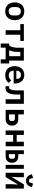

<svg xmlns="http://www.w3.org/2000/svg" viewBox="2221 -3039 958 5440"><g transform="rotate(90 2700.0 -319.0)"><path d="M300 12Q241 12 194.5 -7Q148 -26 115.5 -61Q83 -96 65.5 -146Q48 -196 48 -258Q48 -320 65.5 -370Q83 -420 115.5 -455Q148 -490 194.5 -509Q241 -528 300 -528Q358 -528 405 -509Q452 -490 484.5 -455Q517 -420 534.5 -370Q552 -320 552 -258Q552 -196 534.5 -146Q517 -96 484.5 -61Q452 -26 405 -7Q358 12 300 12ZM300 -86Q355 -86 387 -119.5Q419 -153 419 -218V-298Q419 -363 387 -396.5Q355 -430 300 -430Q245 -430 213 -396.5Q181 -363 181 -298V-218Q181 -153 213 -119.5Q245 -86 300 -86Z M836 -415H661V-516H1139V-415H964V0H836Z M1214 -101H1273Q1300 -144 1316.5 -207Q1333 -270 1333 -356V-516H1697V-101H1778V140H1662V0H1330V140H1214ZM1572 -101V-415H1450V-352Q1450 -269 1437.5 -207Q1425 -145 1402 -101Z M2112 12Q2050 12 2002 -7Q1954 -26 1921.5 -61Q1889 -96 1872 -145.5Q1855 -195 1855 -257Q1855 -320 1872.5 -370Q1890 -420 1922 -455Q1954 -490 1999.5 -509Q2045 -528 2102 -528Q2158 -528 2203 -509.5Q2248 -491 2279.5 -457Q2311 -423 2328 -375Q2345 -327 2345 -269V-227H1983V-214Q1983 -158 2018 -123.5Q2053 -89 2116 -89Q2164 -89 2198.5 -108.5Q2233 -128 2256 -160L2329 -87Q2301 -46 2247.5 -17Q2194 12 2112 12ZM2103 -434Q2049 -434 2016 -400Q1983 -366 1983 -310V-303H2217V-312Q2217 -368 2186.5 -401Q2156 -434 2103 -434Z M2423 -101H2491Q2503 -116 2512.5 -137Q2522 -158 2528.5 -187Q2535 -216 2538.5 -255Q2542 -294 2542 -345V-516H2921V0H2793V-415H2659V-342Q2659 -273 2653.5 -223Q2648 -173 2638.5 -137.5Q2629 -102 2616.5 -79.5Q2604 -57 2590 -42Q2565 -16 2533 -6Q2501 4 2461 4H2423Z M3093 -516H3221V-358H3359Q3399 -358 3432 -346Q3465 -334 3489 -311.5Q3513 -289 3526 -255.5Q3539 -222 3539 -179Q3539 -136 3526 -102.5Q3513 -69 3489 -46.5Q3465 -24 3432 -12Q3399 0 3359 0H3093ZM3336 -96Q3370 -96 3389.5 -114Q3409 -132 3409 -164V-194Q3409 -226 3389.5 -244Q3370 -262 3336 -262H3221V-96Z M3676 -516H3804V-313H3996V-516H4124V0H3996V-212H3804V0H3676Z M4237 -516H4348V-358H4412Q4452 -358 4485 -346Q4518 -334 4542 -311.5Q4566 -289 4579 -255.5Q4592 -222 4592 -179Q4592 -136 4579 -102.5Q4566 -69 4542 -46.5Q4518 -24 4485 -12Q4452 0 4412 0H4237ZM4408 -91Q4441 -91 4460 -108.5Q4479 -126 4479 -164V-194Q4479 -232 4460 -249.5Q4441 -267 4408 -267H4348V-91ZM4651 -516H4762V0H4651Z M4876 -516H5001V-321L4990 -175H4996L5204 -516H5324V0H5199V-195L5210 -341H5204L4996 0H4876ZM5100 -577Q4982 -577 4938 -685L4915 -741L5018 -778L5052 -671Q5060 -668 5073.5 -666Q5087 -664 5100 -664Q5113 -664 5126.5 -666Q5140 -668 5148 -671L5182 -778L5285 -741L5262 -685Q5218 -577 5100 -577Z"/></g></svg>

Font: IBM Plex Mono SemiBold
Style: Regular
Weight: 600
Monospace: yes
Designer: Mike Abbink, Paul van der Laan, Pieter van Rosmalen
Foundry: Bold Monday
Version: Version 2.3